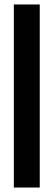

<svg xmlns="http://www.w3.org/2000/svg" viewBox="-20 -780 240 860"><path d="M42 -760V60H158V-760Z"/></svg>

Font: Fervojo
Style: Bold
Weight: 700
Designer: kohakuno
Version: ver.1.0